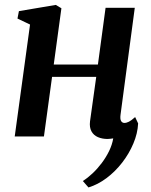

<svg xmlns="http://www.w3.org/2000/svg" viewBox="-20 -570 630 802"><path d="M483.5 -91Q481 -72 486 -64.2Q491 -56.5 499.5 -56.5Q508.5 -56.5 518.8 -61.8Q529 -67 544.5 -81L557 -54.5Q555 -13 537.2 29.2Q519.5 71.5 490.5 109Q461.5 146.5 425.2 173.8Q389 201 349.5 213L326 186Q346 173.5 366.5 154.2Q387 135 405 111Q423 87 435.8 60.8Q448.5 34.5 453 8Q449.5 8.5 442.2 9.5Q435 10.5 429.5 10.5Q407 10.5 389 2.8Q371 -5 362 -21.5Q353 -38 356 -63L382 -249H197.5L163.5 0H41.5L105.5 -467.5L53 -492.5L59 -523.5L213 -549.5L236.5 -535.5L204.5 -300.5H389L421 -537.5H543Z"/></svg>

Font: Merriweather 60pt SemiBold
Style: Italic
Weight: 600
Italic angle: -7.8°
Version: Version 2.101